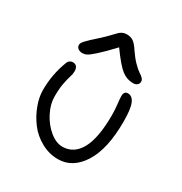

<svg xmlns="http://www.w3.org/2000/svg" viewBox="-168 -850 914 964"><g transform="rotate(30 289.5 -368.0)"><path d="M143.1 -532.2Q127 -532.2 117.4 -540.3Q107.9 -548.3 107.9 -560.1Q107.9 -570.3 121.3 -585.4Q134.8 -600.6 187 -647Q205.1 -663.6 223.1 -682.4Q241.2 -701.2 248.3 -708.5Q255.4 -715.8 266.1 -720.9Q276.9 -726.1 291 -726.1Q313 -726.1 328.6 -715.6Q344.2 -705.1 363.8 -674.8Q384.8 -643.6 406.7 -621.3Q428.7 -599.1 441.7 -591.1Q454.6 -583 462.9 -574.5Q471.2 -565.9 471.2 -556.2Q471.2 -543.5 462.2 -536.1Q453.1 -528.8 438 -528.8Q402.8 -528.8 372.6 -552.2Q342.3 -575.7 289.1 -649.9Q239.3 -596.7 209 -569.8Q178.7 -543 167.2 -537.6Q155.8 -532.2 143.1 -532.2ZM303.2 -9.8Q251.5 -9.8 205.3 -35.4Q159.2 -61 129.4 -100.3Q99.6 -139.6 82.3 -185.8Q64.9 -231.9 64.9 -273.9Q64.9 -364.3 97.2 -448.2Q100.1 -457.5 108.4 -463.4Q116.7 -469.2 127 -469.2Q141.1 -469.2 148.4 -459.7Q155.8 -450.2 155.8 -434.1Q155.8 -418 149.7 -399.7Q143.6 -381.3 137.7 -350.8Q131.8 -320.3 131.8 -273.9Q131.8 -230 155.8 -183.3Q179.7 -136.7 217 -106Q254.4 -75.2 291 -75.2Q356.9 -75.2 392.6 -139.9Q428.2 -204.6 428.2 -336.9Q428.2 -367.7 424.6 -398.2Q420.9 -428.7 420.9 -443.8Q420.9 -472.2 443.8 -472.2Q468.8 -472.2 481.9 -441.9Q495.1 -411.6 495.1 -337.9Q495.1 -178.7 441.4 -94.2Q387.7 -9.8 303.2 -9.8Z"/></g></svg>

Font: Shantell Sans Irregular
Style: Regular
Weight: 300
Designer: Stephen Nixon, Anya Danilova, Shantell Martin
Foundry: Arrow Type
Version: Version 1.006;[9816181b4]